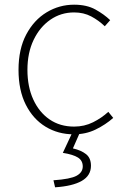

<svg xmlns="http://www.w3.org/2000/svg" viewBox="-20 -560 532 819"><path d="M295 13Q228 13 174.5 -19.5Q121 -52 90 -113.5Q59 -175 59 -262Q59 -351 92 -413Q125 -475 179 -507.5Q233 -540 296 -540Q350 -540 387 -519.5Q424 -499 450 -474L427 -448Q401 -473 369 -490Q337 -507 296 -507Q240 -507 195 -476Q150 -445 123.5 -390Q97 -335 97 -262Q97 -190 122 -135.5Q147 -81 191.5 -50.5Q236 -20 296 -20Q340 -20 377 -38.5Q414 -57 442 -83L463 -57Q430 -28 388 -7.5Q346 13 295 13ZM215 239 208 209Q281 204 307 189.5Q333 175 333 150Q333 125 312.5 112Q292 99 248 92L292 -2H324L291 73Q326 81 347 97.5Q368 114 368 147Q368 189 329 211.5Q290 234 215 239Z"/></svg>

Font: Noto Sans TC Thin Thin
Style: Regular
Weight: 250
Version: Version 2.004-H2;hotconv 1.0.118;makeotfexe 2.5.65603